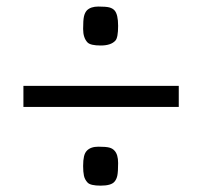

<svg xmlns="http://www.w3.org/2000/svg" viewBox="-20 -610 623 592"><path d="M290.5 -469.7Q259.3 -469.7 250 -479Q236.3 -493.2 236.3 -520.8Q236.3 -548.3 239 -559.8Q241.7 -571.3 248 -578.1Q259.8 -589.8 283.2 -589.8Q306.6 -589.8 316.9 -587.2Q327.1 -584.5 333 -578.1Q344.2 -565.9 344.2 -530.3Q344.2 -494.1 335.9 -484.9Q322.3 -469.7 290.5 -469.7ZM52.2 -345.2H531.2V-280.3H52.2ZM248 -145.5Q259.8 -157.7 283.2 -157.7Q306.6 -157.7 316.9 -155Q327.1 -152.3 333 -145.5Q344.2 -133.8 344.2 -107.2Q344.2 -80.6 341.8 -68.8Q339.4 -57.1 333 -49.8Q322.8 -37.6 290.5 -37.6Q258.8 -37.6 250 -47.1Q241.2 -56.6 238.8 -68.4Q236.3 -80.1 236.3 -98.1Q236.3 -116.2 239 -127.7Q241.7 -139.2 248 -145.5Z"/></svg>

Font: Armata
Style: Regular
Weight: 400
Designer: Viktoriya Grabowska
Foundry: Viktoriya Grabowska
Version: Version 1.002